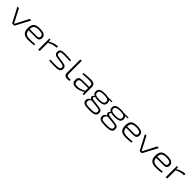

<svg xmlns="http://www.w3.org/2000/svg" viewBox="727 -3192 5888 5888"><g transform="rotate(45 3671.0 -247.5)"><path d="M630 -484H562L382 -135C367 -105 352 -76 336 -47H319C304 -76 290 -106 275 -134L93 -484H26L272 -16C276 -6 285 0 297 0H358C371 0 379 -6 384 -16Z M1012 -43C863 -43 794 -79 784 -211H1109C1211 -211 1251 -259 1249 -346C1246 -446 1167 -497 993 -497C797 -497 718 -433 718 -244C718 -58 799 12 1004 12C1074 12 1186 4 1234 -12L1227 -55C1172 -49 1090 -43 1012 -43ZM996 -442C1125 -442 1183 -413 1185 -345C1187 -297 1166 -261 1097 -261H783C786 -398 842 -442 996 -442Z M1776 -497H1750C1659 -497 1565 -462 1466 -401L1460 -484H1412V0H1475V-362C1584 -409 1657 -437 1739 -437H1766Z M2107 -497C1948 -498 1871 -481 1871 -365C1871 -284 1916 -248 2009 -233L2207 -205C2269 -196 2313 -183 2313 -126C2313 -55 2262 -44 2112 -43C2030 -42 1965 -44 1891 -49L1886 -2C1985 10 2065 11 2120 11C2287 11 2375 -6 2375 -126C2375 -207 2325 -241 2231 -256L2032 -284C1968 -294 1933 -307 1933 -365C1933 -441 1984 -443 2114 -442C2191 -442 2274 -439 2352 -436L2358 -482C2281 -491 2185 -496 2107 -497Z M2600 -700H2537V-108C2537 -33 2592 8 2677 8C2704 8 2753 4 2773 -2L2766 -50H2696C2634 -50 2600 -74 2600 -120Z M3199 -497C3084 -497 2984 -485 2898 -475L2905 -428C2999 -436 3106 -442 3188 -442C3295 -442 3325 -409 3325 -348V-297H3032C2931 -297 2873 -254 2873 -179V-123C2873 -38 2939 8 3046 8C3163 8 3277 -48 3330 -88L3340 0H3388V-348C3388 -459 3319 -497 3199 -497ZM3054 -48C2976 -48 2937 -74 2937 -129V-171C2937 -218 2970 -244 3040 -246L3325 -248V-134C3251 -79 3137 -47 3054 -48Z M4144 -448 4150 -484H3957C3921 -493 3876 -497 3820 -497C3632 -497 3563 -449 3563 -343C3563 -284 3585 -244 3638 -220C3576 -184 3564 -104 3637 -69L3635 -68C3557 -36 3536 -3 3536 61C3536 169 3612 205 3826 205C4035 205 4111 169 4111 59C4111 -20 4079 -60 3966 -74L3721 -105C3626 -116 3625 -170 3671 -208C3709 -197 3758 -192 3820 -192C4007 -192 4076 -239 4076 -343C4076 -385 4065 -418 4040 -443ZM3820 -241C3675 -241 3621 -272 3621 -343C3621 -416 3674 -447 3820 -447C3966 -447 4016 -416 4016 -343C4016 -272 3965 -241 3820 -241ZM4049 57C4049 130 3992 151 3826 151C3654 151 3598 131 3598 57C3598 5 3615 -21 3673 -51L3681 -55L3692 -54L3938 -26C4030 -15 4049 2 4049 57Z M4844 -448 4850 -484H4657C4621 -493 4576 -497 4520 -497C4332 -497 4263 -449 4263 -343C4263 -284 4285 -244 4338 -220C4276 -184 4264 -104 4337 -69L4335 -68C4257 -36 4236 -3 4236 61C4236 169 4312 205 4526 205C4735 205 4811 169 4811 59C4811 -20 4779 -60 4666 -74L4421 -105C4326 -116 4325 -170 4371 -208C4409 -197 4458 -192 4520 -192C4707 -192 4776 -239 4776 -343C4776 -385 4765 -418 4740 -443ZM4520 -241C4375 -241 4321 -272 4321 -343C4321 -416 4374 -447 4520 -447C4666 -447 4716 -416 4716 -343C4716 -272 4665 -241 4520 -241ZM4749 57C4749 130 4692 151 4526 151C4354 151 4298 131 4298 57C4298 5 4315 -21 4373 -51L4381 -55L4392 -54L4638 -26C4730 -15 4749 2 4749 57Z M5236 -43C5087 -43 5018 -79 5008 -211H5333C5435 -211 5475 -259 5473 -346C5470 -446 5391 -497 5217 -497C5021 -497 4942 -433 4942 -244C4942 -58 5023 12 5228 12C5298 12 5410 4 5458 -12L5451 -55C5396 -49 5314 -43 5236 -43ZM5220 -442C5349 -442 5407 -413 5409 -345C5411 -297 5390 -261 5321 -261H5007C5010 -398 5066 -442 5220 -442Z M6161 -484H6093L5913 -135C5898 -105 5883 -76 5867 -47H5850C5835 -76 5821 -106 5806 -134L5624 -484H5557L5803 -16C5807 -6 5816 0 5828 0H5889C5902 0 5910 -6 5915 -16Z M6543 -43C6394 -43 6325 -79 6315 -211H6640C6742 -211 6782 -259 6780 -346C6777 -446 6698 -497 6524 -497C6328 -497 6249 -433 6249 -244C6249 -58 6330 12 6535 12C6605 12 6717 4 6765 -12L6758 -55C6703 -49 6621 -43 6543 -43ZM6527 -442C6656 -442 6714 -413 6716 -345C6718 -297 6697 -261 6628 -261H6314C6317 -398 6373 -442 6527 -442Z M7307 -497H7281C7190 -497 7096 -462 6997 -401L6991 -484H6943V0H7006V-362C7115 -409 7188 -437 7270 -437H7297Z"/></g></svg>

Font: Exo 2 Light Expanded
Style: Regular
Weight: 300
Width: 7
Designer: Natanael Gama
Version: Version 1.001;PS 001.001;hotconv 1.0.70;makeotf.lib2.5.58329